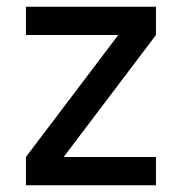

<svg xmlns="http://www.w3.org/2000/svg" viewBox="-20 -550 540 570"><path d="M57 0H443V-84H169L443 -446V-530H57V-446H331L57 -84Z"/></svg>

Font: Iosevka SS08 Medium
Style: Regular
Weight: 500
Monospace: yes
Designer: Belleve Invis
Foundry: Belleve Invis
Version: Version 3.4.3; ttfautohint (v1.8.3)